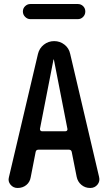

<svg xmlns="http://www.w3.org/2000/svg" viewBox="-20 -935 540 955"><path d="M367.2 -915Q382.8 -915 393.6 -904.3Q404.3 -893.6 404.3 -877.9Q404.3 -862.3 393.6 -851.1Q382.8 -839.8 367.2 -839.8H130.9Q116.2 -839.8 105 -851.1Q93.8 -862.3 93.8 -877.9Q93.8 -893.6 105 -904.3Q116.2 -915 130.9 -915ZM246.1 -638.7 178.7 -293.9Q178.7 -289.1 181.2 -285.6Q183.6 -282.2 188.5 -282.2H305.7Q310.5 -282.2 313.5 -285.6Q316.4 -289.1 315.4 -293.9L248 -638.7Q248 -639.6 247.1 -639.6Q246.1 -639.6 246.1 -638.7ZM67.4 0Q45.9 0 32.2 -16.6Q18.6 -33.2 24.4 -53.7L168.9 -667Q175.8 -695.3 198.2 -712.9Q220.7 -730.5 249.5 -730.5Q278.3 -730.5 300.8 -712.9Q323.2 -695.3 329.1 -667L472.7 -55.7Q478.5 -33.2 464.8 -16.6Q451.2 0 428.7 0Q403.3 0 384.8 -15.6Q366.2 -31.2 361.3 -55.7L336.9 -178.7Q335 -189.5 324.2 -190.4H170.9Q159.2 -190.4 157.2 -178.7L132.8 -53.7Q128.9 -29.3 110.8 -14.6Q92.8 0 67.4 0Z"/></svg>

Font: Rounded-X Mgen+ 1m medium
Style: Regular
Weight: 500
Designer: [Source Han Sans]
Ryoko NISHIZUKA  (kana & ideographs); Paul D. Hunt (Latin, Greek & Cyrillic); Wenlong ZHANG  (bopomofo
Version: Version 1.059.20150602